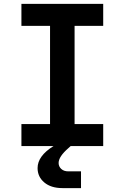

<svg xmlns="http://www.w3.org/2000/svg" viewBox="-20 -750 640 986"><path d="M90 0V-113H237V-617H90V-730H510V-617H363V-113H510V0H343L332 10Q281 54 281 87Q281 105 294.5 117.5Q308 130 331 130H396V216H301Q242 216 207.5 187Q173 158 173 113Q173 51 255 0Z"/></svg>

Font: JetBrains Mono NL
Style: Bold
Weight: 700
Monospace: yes
Designer: Philipp Nurullin, Konstantin Bulenkov
Foundry: JetBrains
Version: Version 2.305; ttfautohint (v1.8.4.7-5d5b)